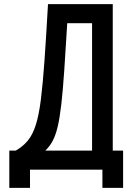

<svg xmlns="http://www.w3.org/2000/svg" viewBox="-20 -820 640 928"><path d="M56 -92Q91 -112 114.5 -140.5Q138 -169 153 -216Q168 -263 177.5 -338.5Q187 -414 195 -527Q203 -640 212 -800H525V-92H425V-708H305Q297 -574 290.5 -478.5Q284 -383 276.5 -317Q269 -251 259 -208.5Q249 -166 234.5 -139Q220 -112 199 -92ZM25 88V-92H575V88H475V0H125V88Z"/></svg>

Font: Victor Mono Thin
Style: Regular
Weight: 100
Monospace: yes
Designer: Rune Bjørnerås
Version: Version 1.561;gftools[0.9.30]